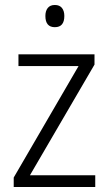

<svg xmlns="http://www.w3.org/2000/svg" viewBox="-20 -750 436 770"><path d="M362 0H35V-38L295 -485H54V-532H359V-491L100 -47H362ZM200 -730Q219 -730 228.5 -718Q238 -706 238 -686Q238 -641 200 -641Q162 -641 162 -686Q162 -706 171.5 -718Q181 -730 200 -730Z"/></svg>

Font: Noto Sans Myanmar UI SemiCondensed Light
Style: Regular
Weight: 300
Width: 4
Designer: Monotype Design Team
Foundry: Monotype Imaging Inc.
Version: Version 2.103; ttfautohint (v1.8.4.7-5d5b)